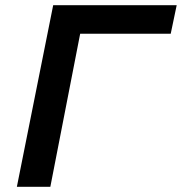

<svg xmlns="http://www.w3.org/2000/svg" viewBox="-20 -720 701 740"><path d="M45 0 185 -700H661L638 -590H289L174 0Z"/></svg>

Font: Montserrat SemiBold
Style: Italic
Weight: 600
Italic angle: -11.3°
Designer: Julieta Ulanovsky
Foundry: Julieta Ulanovsky
Version: Version 9.000; ttfautohint (v1.8.4.7-5d5b)